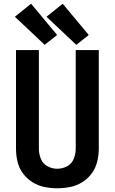

<svg xmlns="http://www.w3.org/2000/svg" viewBox="-20 -1004 616 1032"><path d="M288 8Q323 8 357.5 1Q392 -6 422.5 -25Q453 -44 473.5 -72.5Q494 -101 502.5 -135.5Q511 -170 511 -205V-735H387V-205Q387 -177 376.5 -150.5Q366 -124 341 -110.5Q316 -97 288 -97Q260 -97 235 -110.5Q210 -124 199.5 -150.5Q189 -177 189 -205V-735H66V-205Q66 -170 74 -135.5Q82 -101 103 -72.5Q124 -44 154 -25Q184 -6 218.5 1Q253 8 288 8ZM390 -763 457 -816 317 -984 230 -914ZM220 -763 287 -816 147 -984 60 -914Z"/></svg>

Font: Iosevka Sparkle
Style: Bold
Weight: 700
Designer: Belleve Invis
Foundry: Belleve Invis
Version: Version 4.5.0; ttfautohint (v1.8.3)